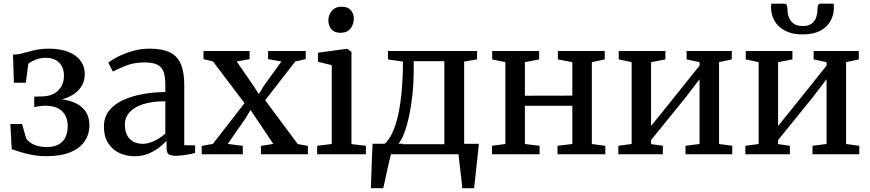

<svg xmlns="http://www.w3.org/2000/svg" viewBox="-20 -818 4611 1018"><path d="M227 10Q185.5 10 150.8 3.5Q116 -3 88.5 -12Q61 -21 42 -27L35 -160.5H97L119 -83.5Q131.5 -64 159.8 -51.2Q188 -38.5 228 -38.5Q267 -38.5 291.5 -52.5Q316 -66.5 327.5 -91.8Q339 -117 339 -149.5Q339 -199 309.5 -228.2Q280 -257.5 216.5 -257.5Q210 -257.5 198.5 -256.2Q187 -255 176.2 -253.2Q165.5 -251.5 161.5 -250.5V-305.5L207.5 -307Q239 -307.5 264.2 -320.8Q289.5 -334 304.2 -358Q319 -382 319 -416Q319 -448 306.8 -469Q294.5 -490 273.2 -500.8Q252 -511.5 224.5 -511.5Q193 -511.5 168 -501.2Q143 -491 130 -479.5L117 -379.5H53.5L49 -528.5Q72.5 -528.5 92.5 -533.5Q112.5 -538.5 133.2 -544.5Q154 -550.5 179.2 -555.2Q204.5 -560 238 -560Q299 -560 341.8 -543.2Q384.5 -526.5 407 -496Q429.5 -465.5 429.5 -425Q429.5 -385.5 409 -355.8Q388.5 -326 352 -307.5Q315.5 -289 268.5 -282.5L271.5 -293Q326.5 -292.5 367.5 -277Q408.5 -261.5 431.2 -230.8Q454 -200 454 -154Q454 -106.5 429.2 -69.5Q404.5 -32.5 354.2 -11.2Q304 10 227 10Z M694 10.5Q650.5 10.5 613.5 -6.5Q576.5 -23.5 553.8 -58.5Q531 -93.5 531 -146.5Q531 -196.5 558.2 -231Q585.5 -265.5 632 -287Q678.5 -308.5 736.5 -319Q794.5 -329.5 856.5 -330V-368Q856.5 -412 847 -437.8Q837.5 -463.5 813.8 -475.2Q790 -487 746 -487Q689.5 -487 646.2 -469.2Q603 -451.5 578 -438.5L554.5 -486Q565.5 -496 598.2 -513.8Q631 -531.5 676.8 -545.8Q722.5 -560 773.5 -560Q841.5 -560 881.8 -539.8Q922 -519.5 939.5 -476.8Q957 -434 957 -366.5V-48L1014.5 -47.5V-7Q1003.5 -4 986 -0.5Q968.5 3 948.8 5.5Q929 8 912 8Q885.5 8 874.2 0Q863 -8 863 -36.5V-71Q851 -58 827 -38.5Q803 -19 769.2 -4.2Q735.5 10.5 694 10.5ZM737 -55.5Q765 -55.5 798 -71Q831 -86.5 856.5 -109.5V-281Q784.5 -281 737 -265Q689.5 -249 665.8 -221.5Q642 -194 642 -158.5Q642 -122.5 654.5 -99.8Q667 -77 688.5 -66.2Q710 -55.5 737 -55.5Z M1108.5 -55 1276.5 -271 1109.5 -492 1059 -504.5V-547.5H1303.5V-504.5L1235 -492L1323 -364.5L1352.5 -319L1379 -363L1472 -492L1401.5 -504.5V-547.5H1601V-504.5L1545.5 -492L1386 -286.5L1559 -54L1612.5 -44.5V0H1363.5V-44.5L1429 -55L1340.5 -187L1308.5 -235L1280.5 -188.5L1187.5 -55L1267.5 -44.5V0H1049.5V-44.5Z M1661.5 0V-45L1739 -54.5V-472.5L1666 -490.5V-538.5L1816.5 -559H1821.5L1843.5 -542.5V-54L1920 -45V0ZM1784.5 -644Q1753.5 -644 1737.2 -662.8Q1721 -681.5 1721 -708.5Q1721 -737.5 1739 -760Q1757 -782.5 1792 -782.5H1793Q1823.5 -782.5 1839.8 -764Q1856 -745.5 1856 -718.5Q1856 -689 1838.2 -666.5Q1820.5 -644 1785.5 -644Z M1998 0V-51.5L2016 -52.5Q2041.5 -73.5 2060.5 -114.2Q2079.5 -155 2091.8 -212Q2104 -269 2110.2 -339.8Q2116.5 -410.5 2116.5 -491.5L2037 -503V-547.5H2509.5V-503L2441 -491.5V0ZM2090.5 -53.5H2336V-493.5H2173.5V-446.5Q2173.5 -381 2167 -319Q2160.5 -257 2149.2 -204Q2138 -151 2123 -111.8Q2108 -72.5 2090.5 -53.5ZM1946.5 180Q1948 145 1949 105.8Q1950 66.5 1951.8 25.2Q1953.5 -16 1955.5 -56H2116.5L2054.5 -5.5Q2049.5 11 2043.5 37.5Q2037.5 64 2031.2 92.5Q2025 121 2020 144.8Q2015 168.5 2012 180ZM2431 180Q2429.5 159.5 2426.8 135.5Q2424 111.5 2421 87Q2418 62.5 2415.2 40Q2412.5 17.5 2411 -0.5L2368 -55.5H2519Q2517 -35.5 2514.5 -11.8Q2512 12 2509.2 37.5Q2506.5 63 2503.8 88.2Q2501 113.5 2498.5 137Q2496 160.5 2493.5 180Z M2588.5 0V-45L2659.5 -54.5V-488.5L2589.5 -503V-547.5H2838.5V-503L2763 -488.5V-310.5L3014.5 -311V-488.5L2938 -503V-547.5H3186.5V-503L3118 -488.5V-54.5L3189.5 -45V0H2936V-45L3014.5 -54.5V-257H2763V-54.5L2841 -45V0Z M3258.5 0V-45L3329 -54.5V-488.5L3260.5 -503V-547.5H3508V-503L3432 -488.5V-150L3501.5 -236L3689 -470V-488.5L3620.5 -503V-547.5H3860V-503L3792.5 -488.5V-54.5L3862.5 -45V0H3614.5V-45L3689 -54.5V-398L3615 -301L3432 -75.5V-54L3494.5 -45V0Z M3932 0V-45L4002.5 -54.5V-488.5L3934 -503V-547.5H4181.5V-503L4105.5 -488.5V-150L4175 -236L4362.5 -470V-488.5L4294 -503V-547.5H4533.5V-503L4466 -488.5V-54.5L4536 -45V0H4288V-45L4362.5 -54.5V-398L4288.5 -301L4105.5 -75.5V-54L4168 -45V0ZM4139 -798.5Q4149.5 -798.5 4152.5 -787.5Q4155.5 -776.5 4155.5 -763.5Q4155.5 -745.5 4162.8 -726Q4170 -706.5 4187.5 -693.2Q4205 -680 4236.5 -680Q4267 -680 4284 -693.2Q4301 -706.5 4307.5 -726Q4314 -745.5 4314 -763.5Q4314 -776.5 4317 -787.5Q4320 -798.5 4330.5 -798.5H4400.5Q4400.5 -794 4401 -789Q4401.5 -784 4401.5 -779.5Q4401.5 -740 4383.5 -707Q4365.5 -674 4328.5 -654.8Q4291.5 -635.5 4235.5 -635.5Q4180.5 -635.5 4143.2 -654.8Q4106 -674 4087 -707Q4068 -740 4068 -779.5Q4068 -784.5 4068.5 -789Q4069 -793.5 4069.5 -798.5Z"/></svg>

Font: Merriweather 36pt
Style: Regular
Weight: 400
Designer: Eben Sorkin
Foundry: Eben Sorkin
Version: Version 2.100